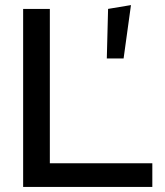

<svg xmlns="http://www.w3.org/2000/svg" viewBox="-20 -735 649 755"><path d="M71 0V-700H176V-93H579V0ZM400 -505 405 -700 495 -715 466 -505Z"/></svg>

Font: Red Hat Display Medium
Style: Regular
Weight: 500
Designer: Pentagram, MCKL
Foundry: Pentagram, MCKL
Version: Version 1.023